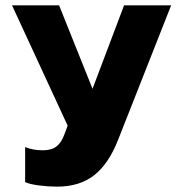

<svg xmlns="http://www.w3.org/2000/svg" viewBox="-20 -500 665 718"><path d="M74 181V50Q103 62 140 62Q173 62 191.5 47.5Q210 33 221 2L233 -30L25 -480H201L326 -168L444 -480H620L422 22Q387 112 332.5 155Q278 198 193 198Q161 198 126 193.5Q91 189 74 181Z"/></svg>

Font: Prompt
Style: Bold
Weight: 700
Designer: Katatrad Team
Foundry: CadsonDemak
Version: Version 1.000